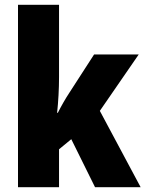

<svg xmlns="http://www.w3.org/2000/svg" viewBox="-20 -780 606 800"><path d="M226 -459V-760H55V0H226V-158L277 -200L376 0H566L396 -318L558 -553H372L268 -392C254 -371 235 -338 221 -310H218C223 -357 226 -410 226 -459Z"/></svg>

Font: Noto Sans Gurmukhi Condensed Black
Style: Regular
Weight: 900
Width: 3
Designer: Jelle Bosma - Monotype Design Team
Foundry: Monotype Imaging Inc.
Version: Version 2.004